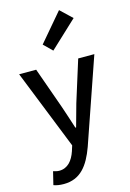

<svg xmlns="http://www.w3.org/2000/svg" viewBox="-161 -970 865 1275"><g transform="rotate(-15 272.0 -332.0)"><path d="M113 230C228 230 286 151 329 33L531 -551H420L331 -267C317 -217 302 -163 288 -112H283C266 -164 249 -218 232 -267L131 -551H14L232 -4L220 34C200 93 165 137 106 137C91 137 75 132 65 129L43 219C62 226 84 230 113 230ZM274 -644 460 -818 380 -894 216 -701Z"/></g></svg>

Font: Noto Sans TC Medium
Style: Regular
Weight: 500
Designer: Ryoko NISHIZUKA 西塚涼子 (kana, bopomofo & ideographs); Paul D. Hunt (Latin, Greek & Cyrillic); Sandoll Communications 산돌커뮤니
Foundry: Adobe
Version: Version 2.004;hotconv 1.0.118;makeotfexe 2.5.65603